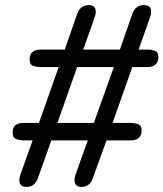

<svg xmlns="http://www.w3.org/2000/svg" viewBox="-20 -732 646 759"><path d="M85 7Q65 7 59 -6.5Q53 -20 61 -43L109 -177H69Q59 -177 44.5 -182Q30 -187 30 -208Q30 -246 72 -246H134L212 -467H135Q126 -467 111.5 -471.5Q97 -476 97 -498Q97 -515 107.5 -525.5Q118 -536 139 -536H236L285 -677Q298 -712 331 -712Q350 -712 356 -699Q362 -686 354 -663L309 -536H454L503 -677Q516 -712 549 -712Q569 -712 575 -699Q581 -686 573 -663L528 -536H567Q577 -536 591.5 -531.5Q606 -527 606 -506Q606 -488 595 -477.5Q584 -467 564 -467H503L425 -246H501Q511 -246 525.5 -241.5Q540 -237 540 -215Q540 -198 529 -187.5Q518 -177 497 -177H401L347 -28Q335 7 302 7Q283 7 277 -6.5Q271 -20 279 -43L327 -177H183L130 -28Q117 7 85 7ZM207 -246H351L430 -467H285Z"/></svg>

Font: Nunito SemiBold
Style: Italic
Weight: 600
Italic angle: -9°
Designer: Vernon Adams
Foundry: Vernon Adams
Version: Version 3.601; ttfautohint (v1.8.2.53-6de2)